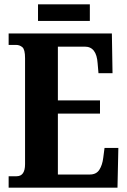

<svg xmlns="http://www.w3.org/2000/svg" viewBox="-20 -869 590 889"><path d="M20 0H524L528 -184H464L458 -138Q454 -105 440 -83Q426 -61 396 -61H248V-343H443V-404H248V-653H373Q427 -653 432 -576L436 -530H501L498 -714H20V-661H55Q71 -661 83.5 -650.5Q96 -640 96 -600V-109Q96 -53 57 -53H20ZM156 -772V-849H396V-772Z"/></svg>

Font: Noto Serif ExtraCondensed Extra
Style: Regular
Weight: 800
Width: 3
Designer: Monotype Design Team
Foundry: Monotype Imaging Inc.
Version: Version 1.002